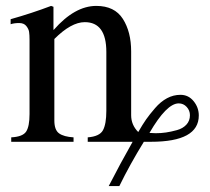

<svg xmlns="http://www.w3.org/2000/svg" viewBox="-20 -480 712 650"><path d="M424 -306V-90Q424 -57 448 -33Q463 -59 474.5 -75.5Q486 -92 505 -114Q524 -136 545.5 -147.5Q567 -159 591 -159Q618 -159 635.5 -137.5Q653 -116 653 -89Q653 0 491 0H467Q419 78 384 150H348Q387 74 429 0H277V-15Q317 -18 328.5 -39Q340 -60 340 -105V-304Q340 -405 267 -405Q221 -405 164 -348V-72Q164 -40 180 -28.5Q196 -17 229 -15V0H18V-15Q57 -17 68.5 -34.5Q80 -52 80 -94V-345Q80 -362 78.5 -372Q77 -382 69 -392Q61 -402 45 -402Q28 -402 16 -398V-415Q87 -435 153 -460L161 -457V-379H162Q233 -460 306 -460Q368 -460 396 -416Q424 -372 424 -306ZM623 -90Q623 -106 612 -118Q601 -130 585 -130Q544 -130 486 -30Q490 -30 497 -29.5Q504 -29 507 -29Q525 -29 542 -31.5Q559 -34 579 -39.5Q599 -45 611 -58Q623 -71 623 -90Z"/></svg>

Font: STIX MathJax Latin
Style: Regular
Weight: 400
Designer: MicroPress Inc., with final additions and corrections provided by Coen Hoffman, Elsevier (retired)
Version: Version 1.1.1